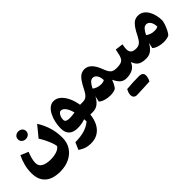

<svg xmlns="http://www.w3.org/2000/svg" viewBox="94 -1449 2647 2647"><g transform="rotate(-45 1418.0 -125.0)"><path d="M550.8 -17.6Q546.9 -49.3 531.5 -91.6Q516.1 -133.8 493.2 -180.2Q470.2 -226.6 442.9 -269.5L573.2 -428.7Q629.4 -338.9 657.5 -244.9Q685.5 -150.9 685.5 -45.9Q685.5 46.9 640.6 116.7Q595.7 186.5 516.4 225.6Q437 264.6 332.5 264.6Q188.5 264.6 112.1 196.3Q35.6 127.9 35.6 -3.9Q35.6 -77.1 52.2 -144.5Q68.8 -211.9 104.5 -286.1L216.8 -238.8Q196.3 -187 185.1 -144.3Q173.8 -101.6 173.8 -62.5Q173.8 -2 225.6 25.6Q277.3 53.2 356.4 53.2Q425.3 53.2 477.5 34.9Q529.8 16.6 550.8 -17.6ZM233.9 -463.9Q233.9 -497.6 257.6 -518.1Q281.2 -538.6 314.5 -538.6Q348.1 -538.6 371.8 -518.1Q395.5 -497.6 395.5 -463.9Q395.5 -430.2 371.8 -409.9Q348.1 -389.6 314.5 -389.6Q281.2 -389.6 257.6 -409.9Q233.9 -430.2 233.9 -463.9Z M954.6 -490.7Q1009.8 -490.7 1055.2 -451.7Q1100.6 -412.6 1132.3 -345.9Q1164.1 -279.3 1177.2 -195.8H1231V0H1182.1Q1173.8 83.5 1140.9 148.9Q1107.9 214.4 1049.8 251.7Q991.7 289.1 907.7 289.1Q860.4 289.1 818.8 277.1Q777.3 265.1 720.7 229.5L766.1 124Q875.5 122.1 949.2 99.6Q1022.9 77.1 1077.6 30.3Q1077.6 19 1077.1 8.1Q1076.7 -2.9 1075.7 -15.1Q1045.9 -3.4 1008.1 3.4Q970.2 10.3 926.8 10.3Q845.2 10.3 801.3 -30.3Q757.3 -70.8 757.3 -153.8Q757.3 -211.9 770.5 -271.2Q783.7 -330.6 809.1 -380.4Q834.5 -430.2 871.1 -460.4Q907.7 -490.7 954.6 -490.7ZM933.1 -326.7Q914.1 -326.7 898.7 -309.6Q883.3 -292.5 874.5 -267.3Q865.7 -242.2 865.7 -217.3Q865.7 -185.5 887.5 -175.3Q909.2 -165 947.3 -165Q971.7 -165 998.5 -167.7Q1025.4 -170.4 1047.9 -174.3Q1030.8 -242.7 1000.5 -284.7Q970.2 -326.7 933.1 -326.7Z M1565.4 -501Q1680.2 -501 1748 -317.9Q1765.6 -270 1783.9 -243.4Q1802.2 -216.8 1827.9 -206.3Q1853.5 -195.8 1892.1 -195.8H1892.6V0H1892.1Q1837.9 0 1803 -27.8Q1768.1 -55.7 1733.4 -126.5Q1724.1 -100.1 1711.4 -74.5Q1698.7 -48.8 1685.8 -30.5Q1672.9 -12.2 1662.6 -7.3Q1623 10.3 1564 10.3Q1513.7 10.3 1466.6 -3.7Q1419.4 -17.6 1390.6 -44.4L1410.2 -130.9Q1382.8 -74.2 1338.6 -37.1Q1294.4 0 1231 0Q1220.2 0 1214.8 -8.1Q1209.5 -16.1 1209.5 -38.6V-157.2Q1209.5 -179.7 1214.8 -187.7Q1220.2 -195.8 1231 -195.8Q1278.8 -195.8 1308.1 -223.1Q1337.4 -250.5 1360.4 -296.9Q1399.4 -376.5 1431.4 -420.7Q1463.4 -464.8 1495.4 -482.9Q1527.3 -501 1565.4 -501ZM1563 -335.9Q1533.2 -335.9 1509.3 -312Q1485.4 -288.1 1456.5 -231.4Q1478 -213.9 1510.7 -201.4Q1543.5 -189 1583 -189Q1623 -189 1649.4 -204.6Q1648.4 -262.2 1624.3 -299.1Q1600.1 -335.9 1563 -335.9Z M1790 110.8Q1909.2 99.6 2028.8 99.6Q2106.4 99.6 2106.4 161.1Q2106.4 205.6 2080.1 253.9Q2059.1 254.9 2033.4 256.3Q2007.8 257.8 1971.4 259.3Q1935.1 260.7 1892.1 262.9Q1849.1 265.1 1823.7 265.1Q1798.3 265.1 1780.3 249Q1762.2 232.9 1762.2 197Q1762.2 161.1 1790 110.8ZM1892.6 0Q1881.8 0 1876.5 -8.1Q1871.1 -16.1 1871.1 -38.6V-157.2Q1871.1 -179.7 1876.5 -187.7Q1881.8 -195.8 1892.6 -195.8Q1941.4 -195.8 1970.7 -204.6Q2000 -213.4 2016.6 -234.6Q2033.2 -255.9 2043.2 -292.7Q2053.2 -329.6 2063.5 -385.7L2179.7 -371.6Q2175.3 -347.7 2172.1 -325.4Q2168.9 -303.2 2168.9 -284.7Q2168.9 -244.6 2191.9 -220.2Q2214.8 -195.8 2273.4 -195.8H2273.9V0H2273.4Q2193.8 0 2152.6 -26.6Q2111.3 -53.2 2089.4 -116.7Q2064 -53.2 2012.2 -26.6Q1960.4 0 1892.6 0Z M2608.4 -501Q2657.7 -501 2694.1 -475.8Q2730.5 -450.7 2754.2 -409.2Q2777.8 -367.7 2789.6 -318.1Q2801.3 -268.6 2801.3 -219.7Q2801.3 -200.7 2791.3 -167.7Q2781.2 -134.8 2766.1 -100.1Q2751 -65.4 2734.6 -39.3Q2718.3 -13.2 2705.6 -7.3Q2664.1 10.3 2606.9 10.3Q2556.6 10.3 2509.5 -3.7Q2462.4 -17.6 2433.6 -44.4L2453.1 -130.9Q2425.8 -74.2 2381.6 -37.1Q2337.4 0 2273.9 0Q2263.2 0 2257.8 -8.1Q2252.4 -16.1 2252.4 -38.6V-157.2Q2252.4 -179.7 2257.8 -187.7Q2263.2 -195.8 2273.9 -195.8Q2321.8 -195.8 2351.1 -223.1Q2380.4 -250.5 2403.3 -296.9Q2442.4 -376.5 2474.4 -420.7Q2506.3 -464.8 2538.3 -482.9Q2570.3 -501 2608.4 -501ZM2606 -335.9Q2576.2 -335.9 2552.2 -312Q2528.3 -288.1 2499.5 -231.4Q2521 -213.9 2553.7 -201.4Q2586.4 -189 2626 -189Q2666 -189 2692.4 -204.6Q2691.4 -262.2 2667.2 -299.1Q2643.1 -335.9 2606 -335.9Z"/></g></svg>

Font: Pinar DS4 ExtraBold
Style: Regular
Weight: 800
Designer: Amin Abedi
Version: Version 3.000